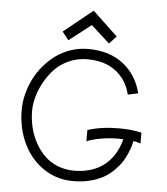

<svg xmlns="http://www.w3.org/2000/svg" viewBox="-59 -933 861 988"><g transform="rotate(5 372.0 -439.5)"><path d="M268.1 -717.8 381.8 -806.2 478 -719.2 514.2 -758.8 384.8 -880.9 234.9 -759.8ZM647 -230Q660.6 -229 684.1 -221.2V-276.9Q632.3 -289.1 569.8 -289.1Q475.6 -289.1 405.8 -266.1V-208Q434.1 -220.2 478.3 -228Q522.5 -235.8 566.9 -235.8Q584.5 -235.8 594.2 -234.9Q571.8 -147.5 510.5 -99.6Q449.2 -51.8 355 -51.8Q309.1 -51.8 269.3 -68.1Q229.5 -84.5 201.4 -112.5Q173.3 -140.6 153.3 -177.7Q133.3 -214.8 123.5 -256.3Q113.8 -297.9 113.8 -340.8Q113.8 -371.6 123 -408.2Q132.3 -444.8 153.3 -484.1Q174.3 -523.4 203.6 -555.4Q232.9 -587.4 277.3 -608.2Q321.8 -628.9 374 -628.9Q463.9 -628.9 521 -585.7Q578.1 -542.5 597.2 -465.8L649.9 -477.1Q627 -570.8 555.4 -626.5Q483.9 -682.1 374 -682.1Q328.1 -682.1 285.6 -668Q243.2 -653.8 209 -629.2Q174.8 -604.5 146.5 -571.3Q118.2 -538.1 99.4 -500.2Q80.6 -462.4 70.3 -421.4Q60.1 -380.4 60.1 -340.8Q60.1 -245.6 97.4 -167.5Q134.8 -89.4 202.4 -43.7Q270 2 355 2Q402.8 2 443.6 -8.5Q484.4 -19 512.7 -35.4Q541 -51.8 564.2 -74.7Q587.4 -97.7 601.1 -118.4Q614.7 -139.2 625.2 -163.3Q635.7 -187.5 639.9 -201.9Q644 -216.3 647 -230Z"/></g></svg>

Font: Comic Neue Angular
Style: Regular
Weight: 400
Designer: Craig Rozynski
Foundry: Craig Rozynski
Version: Version 2.003